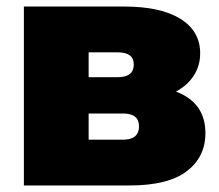

<svg xmlns="http://www.w3.org/2000/svg" viewBox="-20 -567 669 587"><path d="M251 -407V-331H340Q389 -331 389 -370Q389 -407 340 -407ZM251 -220V-140H356Q405 -140 405 -181Q405 -220 356 -220ZM53 0V-547H360Q471 -547 531.5 -509.5Q592 -472 592 -404Q592 -366 572.5 -336Q553 -306 518 -287Q608 -253 608 -160Q608 -87 551 -43.5Q494 0 376 0Z"/></svg>

Font: Montserrat-Alt1 Black
Style: Regular
Weight: 900
Designer: Differentunic
Foundry: Differentunic
Version: Version 7.222